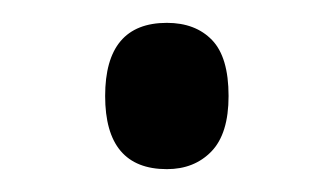

<svg xmlns="http://www.w3.org/2000/svg" viewBox="-20 -202 292 168"><path d="M126 -54Q72 -54 72 -118Q72 -182 126 -182Q151 -182 165.5 -167Q180 -152 180 -118Q180 -85 165 -69.5Q150 -54 126 -54Z"/></svg>

Font: Noto Sans Malayalam UI ExtraCondensed
Style: Regular
Weight: 400
Width: 2
Designer: Jelle Bosma - Monotype Design Team
Foundry: Monotype Imaging Inc.
Version: Version 2.104; ttfautohint (v1.8.4.7-5d5b)